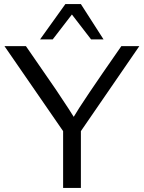

<svg xmlns="http://www.w3.org/2000/svg" viewBox="-20 -920 707 940"><path d="M176 -727 300 -900H376L487 -727H426L332 -849L238 -727ZM2 -694H107L254 -481Q334 -361 341 -348Q376 -410 574 -694H662L376 -278V0H289V-278Z"/></svg>

Font: CMU Sans Serif
Style: Medium
Weight: 500
Version: Version 0.7.0